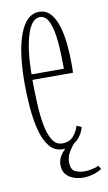

<svg xmlns="http://www.w3.org/2000/svg" viewBox="-78 -567 417 740"><g transform="rotate(-10 130.0 -196.5)"><path d="M129.5 11Q96.5 11 76.2 -14Q56 -39 45.5 -80Q35 -121 31 -169Q27 -217 27 -262.5Q27 -389 53.8 -457.8Q80.5 -526.5 129 -526.5Q157 -526.5 174.8 -506Q192.5 -485.5 202 -452.5Q211.5 -419.5 215 -381.5Q218.5 -343.5 218.5 -308Q218.5 -299 218.5 -290.2Q218.5 -281.5 218 -272.5H59Q59.5 -226.5 61.5 -180.2Q63.5 -134 70.5 -95.8Q77.5 -57.5 91.8 -34.5Q106 -11.5 130 -11.5Q159 -11.5 174.8 -30.2Q190.5 -49 195.5 -69L214.5 -60.5Q203.5 -22 173.5 -2.5Q164 8 153.5 25.8Q143 43.5 143 65Q143 94 160.2 101.8Q177.5 109.5 196.5 109.5Q208 109.5 224.8 106.2Q241.5 103 251.5 97.5L260.5 111Q250 119 229.5 125.8Q209 132.5 186 132.5Q169 132.5 151 126.5Q133 120.5 120.8 106.8Q108.5 93 108.5 69.5Q108.5 51 117.2 36.2Q126 21.5 138 10.5Q133.5 11 129.5 11ZM129 -506Q97 -506 78.8 -449.2Q60.5 -392.5 59.5 -294H186Q186 -351.5 181.8 -399.8Q177.5 -448 165 -477Q152.5 -506 129 -506Z"/></g></svg>

Font: Imbue 50pt Thin
Style: Regular
Weight: 100
Designer: Tyler Finck
Foundry: Etcetera Type Company
Version: Version 1.102; ttfautohint (v1.8.3)